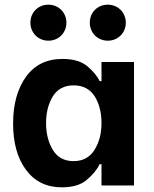

<svg xmlns="http://www.w3.org/2000/svg" viewBox="-20 -793 657 821"><path d="M441 -619C485 -619 518 -653 518 -696C518 -739 485 -773 441 -773C397 -773 364 -740 364 -696C364 -653 397 -619 441 -619ZM187 -619C231 -619 264 -653 264 -696C264 -739 231 -773 187 -773C143 -773 110 -740 110 -696C110 -653 143 -619 187 -619ZM244 8C289 8 325 -2 350 -23C375 -44 394 -66 406 -91H414V0H553V-528H414V-446H406C395 -469 377 -490 352 -511C327 -531 292 -541 247 -541C180 -541 129 -516 92 -466C55 -415 36 -348 36 -265C36 -183 54 -117 91 -67C128 -17 179 8 244 8ZM295 -104C255 -104 225 -120 206 -152C187 -183 177 -222 177 -267C177 -312 187 -350 206 -381C225 -412 255 -428 295 -428C335 -428 365 -412 385 -381C404 -350 414 -312 414 -267C414 -222 404 -184 384 -152C364 -120 334 -104 295 -104Z"/></svg>

Font: Be Vietnam
Style: Bold
Weight: 700
Designer: Gabriel Lam
Foundry: TypeRant
Version: Version 4.000